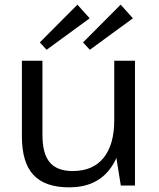

<svg xmlns="http://www.w3.org/2000/svg" viewBox="-20 -803 688 831"><path d="M163.7 -218.8Q163.7 -137.8 195.4 -100.3Q227.1 -62.7 294.7 -62.7Q382 -62.7 428.3 -119.8Q474.5 -176.9 474.5 -283.3L513.7 -353.3V-286.8Q513.7 -144.9 453.5 -68.5Q393.3 7.9 279.2 7.9Q174.7 7.9 124.7 -45.9Q74.8 -99.7 74.8 -212.3V-540H163.7ZM564.2 0H502.9L474.5 -176.6V-540H564.2ZM368.1 -723.8 181.7 -587.5 152.3 -619.4 315.1 -782.9ZM555.2 -723.8 368.8 -587.5 339.4 -619.4 502.2 -782.9Z"/></svg>

Font: Pathway Extreme 8pt Thin
Style: Regular
Weight: 100
Designer: Eduardo Rodriguez Tunni
Foundry: Eduardo Rodriguez Tunni
Version: Version 1.000